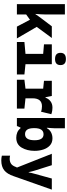

<svg xmlns="http://www.w3.org/2000/svg" viewBox="968 -1784 1063 3040"><g transform="rotate(90 1500.0 -264.5)"><path d="M210 0V-147L293 -207L402 0H589L406 -314L582 -553H397L275 -392Q254 -364 237 -340.5Q220 -317 204 -293H201Q204 -330 207 -377.5Q210 -425 210 -463V-760H46V0Z M1011 -690Q1011 -776 915 -776Q817 -776 817 -690Q817 -604 915 -604Q1011 -604 1011 -690ZM1160 0V-119L997 -136V-553H682V-429L833 -416V-136L645 -119V0Z M1700 0V-119L1537 -136V-247Q1537 -397 1663 -397Q1682 -397 1706.5 -393.5Q1731 -390 1749 -382L1789 -545Q1755 -557 1728 -560Q1701 -563 1684 -563Q1625 -563 1584 -532Q1543 -501 1528 -453H1520L1500 -553H1260V-429L1384 -416V-136L1243 -119V0Z M2369 -281Q2369 -352 2348.5 -416.5Q2328 -481 2284 -522Q2240 -563 2170 -563Q2120 -563 2077.5 -541.5Q2035 -520 2010 -475H2003Q2006 -516 2008.5 -543.5Q2011 -571 2011 -591V-760H1849V0H1976L2000 -57H2011Q2040 -21 2079 -5.5Q2118 10 2161 10Q2268 10 2318.5 -76.5Q2369 -163 2369 -281ZM2009 -275Q2009 -422 2107 -422Q2201 -422 2201 -280Q2201 -129 2104 -129Q2058 -129 2033.5 -163Q2009 -197 2009 -275Z M2770 51 2983 -553H2807L2734 -287Q2726 -260 2720 -234.5Q2714 -209 2710 -186H2706Q2699 -217 2693.5 -239.5Q2688 -262 2681 -284L2596 -553H2415L2633 -2L2624 17Q2604 73 2571 93.5Q2538 114 2496 114Q2471 114 2445 108V238Q2482 247 2521 247Q2619 247 2677.5 200Q2736 153 2770 51Z"/></g></svg>

Font: Noto Sans Mono UI ExtraBold
Style: Regular
Weight: 800
Designer: Monotype Design team
Foundry: Monotype Imaging Inc.
Version: 1.000